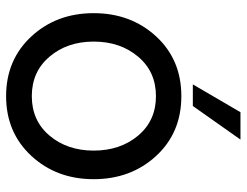

<svg xmlns="http://www.w3.org/2000/svg" viewBox="-108 -682 797 620"><g transform="rotate(90 290.0 -371.5)"><path d="M341.8 -750H430.2L321.8 -596.2H252ZM482.7 -74.5Q407.2 6.8 290 6.8Q172.9 6.8 97.4 -74.5Q22 -155.8 22 -275.9Q22 -396 96.9 -477.5Q171.9 -559.1 290 -559.1Q408.2 -559.1 483.2 -477.5Q558.1 -396 558.1 -275.9Q558.1 -155.8 482.7 -74.5ZM465.8 -275.9Q465.8 -361.8 417.5 -419.4Q369.1 -477.1 290 -477.1Q210.9 -477.1 162.4 -419.4Q113.8 -361.8 113.8 -275.9Q113.8 -190.9 162.4 -133.5Q210.9 -76.2 290 -76.2Q369.1 -76.2 417.5 -133.5Q465.8 -190.9 465.8 -275.9Z"/></g></svg>

Font: ø
Style: ø
Weight: 400
Designer: Samuel Oakes
Foundry: Samuel Oakes
Version: Version 1.000;PS 001.000;hotconv 1.0.88;makeotf.lib2.5.64775